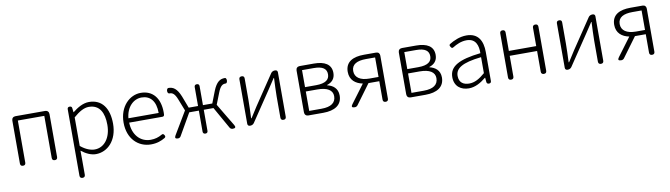

<svg xmlns="http://www.w3.org/2000/svg" viewBox="-38 -1177 7137 2045"><g transform="rotate(-10 3531.0 -155.0)"><path d="M100 -267V-29C100 -10 110 0 129 0C148 0 158 -10 158 -29V-484H444V-29C444 -10 454 0 473 0C492 0 502 -10 502 -29V-493C502 -518 486 -534 461 -534H301H141C116 -534 100 -518 100 -493Z M702 -341V-148V208C702 227 712 237 731 237C750 237 760 227 760 208V46L759 -52C813 -10 866 13 916 13C1041 13 1151 -93 1151 -275C1151 -440 1079 -547 937 -547C872 -547 810 -509 759 -468H757L752 -512C751 -527 742 -534 727 -534C711 -534 702 -526 702 -510ZM760 -334V-412C822 -466 875 -496 926 -496C1044 -496 1089 -403 1089 -274C1089 -132 1014 -38 912 -38C872 -38 817 -55 760 -103V-257Z M1605 -256H1682C1693 -256 1701 -263 1702 -274C1703 -282 1703 -291 1703 -299C1703 -455 1626 -547 1497 -547C1377 -547 1263 -440 1263 -266C1263 -91 1374 13 1512 13C1578 13 1625 -6 1664 -29C1677 -37 1677 -46 1670 -59C1662 -74 1651 -78 1637 -68C1602 -48 1564 -36 1517 -36C1402 -36 1325 -127 1322 -256H1511ZM1567 -303H1485H1322C1333 -425 1411 -497 1497 -497C1591 -497 1649 -432 1649 -303Z M2357 -140 2273 -281 2322 -406C2349 -476 2375 -488 2403 -488C2404 -488 2405 -488 2406 -488C2416 -487 2422 -499 2424 -509C2427 -523 2424 -544 2410 -547C2408 -547 2407 -547 2405 -547C2357 -547 2316 -524 2279 -432L2229 -303H2128V-508C2128 -525 2119 -534 2102 -534C2085 -534 2075 -525 2075 -508V-303H1974L1925 -432C1888 -524 1847 -547 1798 -547C1797 -547 1796 -547 1796 -547C1780 -544 1775 -522 1779 -506C1781 -497 1789 -487 1798 -488C1798 -488 1799 -488 1800 -488C1829 -488 1854 -476 1881 -406L1930 -281L1784 -36C1770 -12 1777 0 1805 0C1819 0 1829 -6 1836 -18L1971 -253H2075V-26C2075 -9 2085 0 2102 0C2119 0 2128 -9 2128 -26V-253H2180H2233L2365 -19C2372 -6 2384 0 2398 0C2427 0 2434 -12 2419 -37Z M2558 -267V-25C2558 -10 2568 0 2583 0H2587C2604 0 2620 -8 2629 -22L2844 -342C2866 -375 2898 -424 2920 -457H2924C2921 -387 2917 -315 2917 -256V-29C2917 -10 2927 0 2946 0C2965 0 2975 -10 2975 -29V-267V-509C2975 -524 2965 -534 2950 -534H2945C2928 -534 2912 -526 2903 -512L2688 -192C2667 -159 2635 -110 2614 -76H2609C2612 -147 2615 -219 2615 -277V-506C2615 -525 2606 -534 2587 -534C2568 -534 2558 -525 2558 -506Z M3174 -267V-41C3174 -16 3190 0 3215 0H3275H3376C3500 0 3580 -48 3580 -152C3580 -231 3526 -268 3468 -281V-285C3519 -301 3556 -336 3556 -400C3556 -494 3484 -534 3368 -534H3215C3190 -534 3174 -518 3174 -493ZM3232 -395V-487H3295H3359C3456 -487 3497 -455 3497 -396C3497 -339 3456 -303 3351 -303H3232ZM3232 -151V-256H3357C3464 -256 3521 -220 3521 -155C3521 -84 3469 -46 3365 -46H3298H3232Z M4022 -379V-274H3923C3827 -274 3767 -311 3767 -383C3767 -455 3827 -485 3923 -485H3972H4022ZM4080 -267V-495C4080 -519 4065 -534 4041 -534H3995H3910C3793 -534 3708 -494 3708 -384C3708 -295 3768 -249 3845 -234L3698 -37C3679 -12 3686 0 3717 0C3730 0 3741 -5 3749 -16L3905 -228H3906H4022V-29C4022 -10 4032 0 4051 0C4070 0 4080 -10 4080 -29V-267Z M4280 -267V-41C4280 -16 4296 0 4321 0H4381H4482C4606 0 4686 -48 4686 -152C4686 -231 4632 -268 4574 -281V-285C4625 -301 4662 -336 4662 -400C4662 -494 4590 -534 4474 -534H4321C4296 -534 4280 -518 4280 -493ZM4338 -395V-487H4401H4465C4562 -487 4603 -455 4603 -396C4603 -339 4562 -303 4457 -303H4338ZM4338 -151V-256H4463C4570 -256 4627 -220 4627 -155C4627 -84 4575 -46 4471 -46H4404H4338Z M5193 -253V-338C5193 -456 5148 -547 5020 -547C4944 -547 4877 -514 4835 -488C4822 -479 4824 -472 4832 -458C4841 -443 4848 -437 4863 -447C4901 -471 4953 -496 5013 -496C5114 -496 5136 -414 5134 -335C4900 -309 4795 -252 4795 -135C4795 -35 4864 13 4950 13C5019 13 5082 -24 5135 -68H5139L5143 -23C5144 -8 5153 0 5168 0C5184 0 5193 -8 5193 -24V-169ZM5134 -248V-205V-119C5072 -65 5021 -37 4962 -37C4902 -37 4853 -64 4853 -138C4853 -219 4924 -269 5134 -292Z M5792 -267V-505C5792 -524 5782 -534 5763 -534C5744 -534 5733 -524 5733 -505V-306H5437V-505C5437 -524 5427 -534 5408 -534C5389 -534 5379 -524 5379 -505V-29C5379 -10 5389 0 5408 0C5427 0 5437 -10 5437 -29V-253H5585H5733V-29C5733 -10 5744 0 5763 0C5782 0 5792 -10 5792 -29V-267Z M5992 -267V-25C5992 -10 6002 0 6017 0H6021C6038 0 6054 -8 6063 -22L6278 -342C6300 -375 6332 -424 6354 -457H6358C6355 -387 6351 -315 6351 -256V-29C6351 -10 6361 0 6380 0C6399 0 6409 -10 6409 -29V-267V-509C6409 -524 6399 -534 6384 -534H6379C6362 -534 6346 -526 6337 -512L6122 -192C6101 -159 6069 -110 6048 -76H6043C6046 -147 6049 -219 6049 -277V-506C6049 -525 6040 -534 6021 -534C6002 -534 5992 -525 5992 -506Z M6904 -379V-274H6805C6709 -274 6649 -311 6649 -383C6649 -455 6709 -485 6805 -485H6854H6904ZM6962 -267V-495C6962 -519 6947 -534 6923 -534H6877H6792C6675 -534 6590 -494 6590 -384C6590 -295 6650 -249 6727 -234L6580 -37C6561 -12 6568 0 6599 0C6612 0 6623 -5 6631 -16L6787 -228H6788H6904V-29C6904 -10 6914 0 6933 0C6952 0 6962 -10 6962 -29V-267Z"/></g></svg>

Font: GenSenRounded2 TW L
Style: Regular
Weight: 300
Version: Version 2.100;PS 2.1;hotconv 16.6.51;makeotf.lib2.5.65220 DE